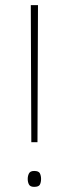

<svg xmlns="http://www.w3.org/2000/svg" viewBox="-20 -809 268 748"><path d="M126 -255H102L100 -789H128ZM88 -112Q88 -124 93 -133.5Q98 -143 113 -143Q131 -143 135.5 -133.5Q140 -124 140 -112Q140 -99 135.5 -90Q131 -81 113 -81Q98 -81 93 -90Q88 -99 88 -112Z"/></svg>

Font: Noto Sans Kannada UI ExtraCondensed Thin
Style: Regular
Weight: 100
Width: 2
Designer: Jelle Bosma - Monotype Design Team
Foundry: Monotype Imaging Inc.
Version: Version 2.005; ttfautohint (v1.8.4.7-5d5b)